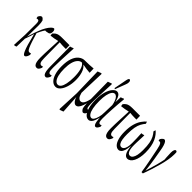

<svg xmlns="http://www.w3.org/2000/svg" viewBox="16 -1669 2812 2812"><g transform="rotate(45 1422.5 -263.0)"><path d="M-4.9 -479.5Q4.4 -500 16.6 -512.2Q28.8 -524.4 44.9 -524.4Q66.9 -518.6 85.9 -491.2Q96.2 -459.5 96.7 -399.4Q96.7 -387.7 96.7 -385.3Q95.7 -339.4 95.5 -288.1Q95.2 -236.8 93.8 -162.1Q98.6 -174.3 104 -196.8Q115.7 -236.3 128.4 -274.4Q149.9 -337.9 173.3 -389.6Q197.8 -440.9 220.7 -472.2Q241.7 -499 257.1 -512.5Q272.5 -525.9 288.6 -529.3Q297.9 -524.9 304.7 -513.9Q311.5 -502.9 311.5 -480Q311.5 -449.2 298.1 -434.6Q284.7 -419.9 259.8 -418.5Q245.6 -414.1 231.4 -414.1Q224.6 -414.1 217.3 -415Q195.3 -382.3 181.2 -354Q167.5 -325.7 155.3 -298.8Q202.6 -137.2 231 -74.2Q244.1 -45.4 255.4 -34.9Q266.6 -24.4 277.8 -24.4Q289.1 -24.4 297.1 -26.4Q305.2 -28.3 309.1 -30.3Q311.5 -13.2 313.5 -5.9Q308.6 15.1 300.5 31Q292.5 46.9 282.7 55.2Q272.9 63.5 264.6 63.5Q256.3 63.5 245.4 52.7Q234.4 42 219.5 8.3Q204.6 -25.4 185.5 -88.4Q167.5 -151.4 139.6 -263.7Q128.9 -225.6 122.6 -206.5Q103 -151.9 92.3 -120.1Q88.4 -0.5 87.9 48.3Q67.9 58.6 47.4 59.1Q45.4 60.1 43.9 51.3Q48.8 -50.8 54.2 -162.6Q55.2 -272.5 55.7 -391.6Q55.7 -419.9 49.8 -435.5Q43.5 -454.1 24.9 -454.1Q12.7 -454.1 1 -450.7Q-2 -460.4 -4.9 -479.5Z M571.8 2.9Q559.6 33.7 546.6 47.6Q533.7 61.5 514.6 61.5Q492.7 61.5 478.5 46.9Q448.7 16.1 448.7 -81.1Q448.7 -161.6 454.1 -269Q457 -320.8 458.5 -362.8Q460 -404.8 461.9 -440.9Q394 -423.8 325.7 -417Q323.2 -430.7 320.8 -453.6Q338.9 -476.6 358.2 -490.2Q377.4 -503.9 403.3 -509Q429.2 -514.2 465.3 -514.2H622.1Q623 -471.2 624 -437.5Q607.9 -437 592.3 -437Q541.5 -437 490.2 -442.9Q491.7 -274.9 493.2 -116.7Q494.1 -55.7 505.4 -34.2Q517.6 -11.2 540.5 -11.2Q553.7 -11.2 567.9 -19Q569.8 -2.9 571.8 2.9Z M669.9 47.9Q643.6 13.7 643.1 -97.7Q642.1 -297.4 640.6 -506.8Q668 -511.7 695.3 -525.9Q697.8 -517.6 699.7 -518.6Q695.3 -429.7 693.8 -397.9Q692.4 -366.2 687.5 -255.9Q684.1 -187.5 684.1 -126Q684.1 -118.2 684.1 -110.8Q684.1 -52.2 693.4 -32.2Q703.6 -10.3 723.1 -10.3Q732.4 -10.3 740.2 -13.7Q744.6 -15.6 749.5 -18.1Q751.5 -2.4 753.9 3.4Q745.1 28.8 731.4 46.1Q717.8 63.5 701.2 63.5Q681.6 63.5 669.9 47.9Z M757.3 -215.8Q757.3 -316.4 781.2 -382.3Q805.2 -448.2 847.2 -481Q888.2 -514.2 936.5 -515.1Q945.8 -515.1 955.6 -515.1Q1032.2 -515.1 1112.8 -522.9Q1114.3 -475.1 1115.7 -437Q1041 -442.4 968.3 -457.5Q973.6 -447.3 978.5 -446.8Q1024.9 -403.3 1041.5 -311.5Q1049.3 -268.6 1049.3 -221.7Q1049.3 -140.1 1029.5 -75.4Q1009.8 -10.7 977.1 25.9Q945.3 62.5 905.8 62.5Q863.3 62.5 829.6 29.1Q795.9 -4.4 776.6 -67.4Q757.3 -130.4 757.3 -215.8ZM983.9 -376.5Q975.6 -409.2 960.4 -433.1Q947.8 -453.6 929.2 -463.4Q928.7 -459 927.7 -463.9Q927.2 -459 926.8 -463.9Q892.1 -459.5 867.2 -431.6Q839.4 -401.9 824.7 -347.9Q810.1 -293.9 810.1 -217.5Q810.1 -141.1 822.3 -88.9Q834.5 -36.6 857.4 -9.8Q879.9 17.1 907.7 17.1Q935.5 17.1 956.1 -9.8Q976.6 -36.6 988.3 -91.8Q1000.5 -147 1000.5 -230.5Q1000.5 -314 983.9 -376.5Z M1455.6 44.9H1454.6L1454.1 44.4Q1432.1 36.6 1414.1 2Q1405.3 -34.7 1402.3 -93.3Q1396 -66.4 1388.2 -44.9Q1371.6 2.4 1351.8 23.7Q1332 44.9 1308.1 44.9Q1284.2 44.9 1258.3 12.7Q1240.2 -9.8 1229 -47.9L1246.6 235.8L1188 257.3L1186 254.4L1180.7 247.1L1179.7 245.6L1194.8 -92.3L1184.1 -533.2L1244.1 -555.7L1246.1 -552.2L1250.5 -545.4L1251.5 -543.9Q1248 -454.1 1246.1 -387.5Q1244.1 -320.8 1241.7 -263.7Q1239.3 -206.5 1238.8 -145.5Q1253.9 -87.9 1272.9 -68.4Q1293.9 -46.9 1314.9 -46.9Q1334 -46.9 1349.4 -58.3Q1364.7 -69.8 1378.4 -101.1Q1390.1 -128.4 1400.9 -175.8L1396.5 -533.2L1457.5 -555.7L1459.5 -551.8L1463.4 -544.9L1463.9 -543.9L1456.5 -389.6Q1453.6 -331.5 1452.6 -307.1Q1451.7 -282.7 1451.2 -267.6Q1450.7 -252.4 1450.2 -238Q1449.7 -223.6 1449.2 -212.2Q1448.7 -200.7 1448.7 -200.2Q1448.2 -176.8 1448.2 -166.5V-133.3Q1449.7 -76.7 1456.1 -57.1Q1462.4 -37.6 1480 -37.6Q1491.2 -37.6 1502.4 -44.4L1508.3 -47.9L1509.8 -41L1514.2 -20L1514.6 -18.6Q1504.9 8.8 1491.7 26.4Q1477.1 44.9 1455.6 44.9Z M1788.1 3.4Q1779.3 29.3 1765.4 46.4Q1751.5 63.5 1735.8 63.5Q1723.1 63.5 1712.4 49.8Q1701.7 36.1 1694.3 -2Q1690.4 -22.5 1688 -52.2Q1687 -62.5 1686 -82.5Q1682.6 -62.5 1678.7 -52.7Q1672.9 -28.3 1665 -9.8Q1650.9 27.8 1631.1 45.7Q1611.3 63.5 1587.9 63.5Q1552.2 63.5 1522.7 31.7Q1493.2 0 1474.6 -65.2Q1456.1 -130.4 1456.1 -225.6Q1456.1 -320.8 1477.1 -389.2Q1498 -457.5 1530.5 -493.2Q1563 -528.8 1595.2 -528.8Q1617.2 -528.8 1634.3 -513.9Q1651.4 -499 1665.5 -465.8Q1672.4 -450.2 1678.2 -429.2Q1682.1 -409.7 1686.5 -400.4Q1689 -448.2 1691.4 -505.9Q1715.8 -510.3 1739.7 -524.9Q1743.2 -516.1 1746.6 -517.1Q1735.4 -407.2 1728.5 -288.1Q1721.7 -172.4 1721.7 -100.1Q1721.7 -50.8 1729.5 -31.7Q1738.3 -10.3 1757.3 -10.3Q1770 -10.3 1783.2 -18.1Q1785.6 -2.4 1788.1 3.4ZM1668 -79.6Q1680.7 -124 1680.7 -185.1Q1682.6 -256.3 1685.1 -337.4Q1678.2 -377 1667.5 -404.3Q1653.3 -444.8 1634.3 -463.1Q1615.2 -481.4 1595.7 -481.4Q1570.3 -481.4 1550.3 -453.9Q1530.3 -426.3 1519 -373.8Q1507.8 -321.3 1507.8 -246.6Q1507.8 -161.1 1519.3 -103.5Q1530.8 -45.9 1552.2 -15.9Q1573.7 14.2 1600.6 14.2Q1622.1 14.2 1639.2 -10.5Q1656.2 -35.2 1668 -79.6ZM1606.9 -683.6 1546.9 -526.9 1532.7 -538.6 1571.3 -739.3Q1577.1 -765.6 1584.2 -774.9Q1591.3 -784.2 1598.1 -784.2Q1607.9 -784.2 1614.7 -773.4Q1621.6 -762.7 1621.6 -745.8Q1621.6 -729 1618.2 -717.3Q1614.7 -705.6 1606.9 -683.6Z M2033.2 2.9Q2021 33.7 2008.1 47.6Q1995.1 61.5 1976.1 61.5Q1954.1 61.5 1939.9 46.9Q1910.2 16.1 1910.2 -81.1Q1910.2 -161.6 1915.5 -269Q1918.5 -320.8 1919.9 -362.8Q1921.4 -404.8 1923.3 -440.9Q1855.5 -423.8 1787.1 -417Q1784.7 -430.7 1782.2 -453.6Q1800.3 -476.6 1819.6 -490.2Q1838.9 -503.9 1864.7 -509Q1890.6 -514.2 1926.8 -514.2H2083.5Q2084.5 -471.2 2085.4 -437.5Q2069.3 -437 2053.7 -437Q2002.9 -437 1951.7 -442.9Q1953.1 -274.9 1954.6 -116.7Q1955.6 -55.7 1966.8 -34.2Q1979 -11.2 2002 -11.2Q2015.1 -11.2 2029.3 -19Q2031.2 -2.9 2033.2 2.9Z M2327.6 -356.4Q2328.6 -350.1 2330.1 -354Q2328.6 -310.5 2327.6 -276.4Q2326.2 -236.3 2324.7 -205.6Q2323.7 -173.3 2323.7 -149.9Q2323.7 -97.7 2331.1 -64Q2338.4 -30.3 2353.3 -12.5Q2368.2 5.4 2391.1 5.4Q2416.5 5.4 2434.6 -18.8Q2452.6 -43 2461.4 -86.2Q2470.2 -129.4 2470.2 -188.5Q2470.2 -276.4 2459.5 -332.3Q2448.7 -388.2 2429.4 -424.8Q2410.2 -461.4 2383.3 -491.7Q2388.7 -503.9 2394 -525.4Q2417 -506.8 2439.5 -478.5Q2461.9 -450.2 2481 -409.2Q2521.5 -322.8 2521.5 -189.9Q2521.5 -132.8 2512 -85.9Q2502.4 -39.1 2485.4 -5.9Q2468.3 27.3 2444.8 45.4Q2421.4 63.5 2395 63.5Q2370.1 63.5 2351.1 45.4Q2318.4 14.6 2306.6 -75.2Q2304.2 -88.4 2302.2 -111.3Q2299.8 -88.4 2297.4 -75.2Q2292.5 -38.1 2284.7 -11.7Q2272 27.8 2252.9 45.7Q2233.9 63.5 2210.4 63.5Q2177.2 63.5 2148.9 35.2Q2120.6 6.8 2103.8 -50.5Q2086.9 -107.9 2086.9 -190.9Q2086.9 -283.7 2105.7 -349.4Q2124.5 -415 2155.3 -458.5Q2183.6 -499 2214.8 -525.4Q2220.7 -503.4 2226.6 -491.7Q2201.2 -461.4 2180.7 -424.3Q2160.2 -387.2 2149.9 -331.3Q2139.6 -275.4 2139.6 -189.9Q2139.6 -129.4 2146.7 -86.2Q2153.8 -43 2169.9 -19.5Q2186.5 5.4 2213.9 5.4Q2233.4 5.4 2249.3 -10.7Q2265.1 -26.9 2274.4 -60.8Q2283.7 -94.7 2283.7 -149.9Q2283.7 -242.7 2277.3 -347.2Q2277.8 -347.2 2278.3 -347.2Q2302.7 -347.2 2327.6 -356.4Z M2528.3 -475.1Q2546.9 -505.4 2564.5 -516.1Q2574.2 -522 2582.5 -522Q2595.7 -522 2608.6 -506.1Q2621.6 -490.2 2633.5 -453.9Q2645.5 -417.5 2655.3 -355Q2684.6 -191.9 2694.8 -110.8Q2701.2 -63 2707.5 -1.5Q2741.7 -114.3 2761.7 -186.5Q2772.9 -227.1 2781.7 -270.5Q2781.7 -270.5 2791 -314Q2789.6 -327.6 2787.6 -350.6Q2783.2 -403.3 2783.2 -451.2Q2783.2 -491.2 2793 -510.3Q2801.8 -527.8 2814.9 -527.8Q2823.2 -527.8 2827.6 -524.4Q2832 -521 2836.4 -515.6Q2837.9 -506.8 2838.1 -496.3Q2838.4 -485.8 2838.4 -465.3Q2838.4 -416.5 2827.4 -353Q2816.4 -289.6 2796.9 -219.2Q2756.8 -73.2 2709.5 54.2H2681.6Q2666.5 -50.3 2647 -146Q2627.4 -241.7 2607.4 -343.8Q2600.1 -381.8 2592.3 -404.3Q2584.5 -426.8 2575.4 -438.5Q2566.4 -450.2 2553.2 -450.2Q2542.5 -450.2 2533.7 -446.8Q2530.8 -456.1 2528.3 -475.1Z"/></g></svg>

Font: Scarab Serif
Style: Condensed-Light
Weight: 300
Designer: John Roberts
Foundry: Scarab
Version: 1.0